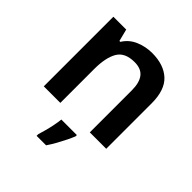

<svg xmlns="http://www.w3.org/2000/svg" viewBox="-208 -696 1059 1059"><g transform="rotate(45 322.0 -166.0)"><path d="M373 -553Q464 -553 515.5 -505.5Q567 -458 567 -354V0H439V-327Q439 -388 415 -418.5Q391 -449 340 -449Q265 -449 237 -401Q209 -353 209 -264V0H80V-543H180L198 -472H205Q231 -514 276.5 -533.5Q322 -553 373 -553ZM399 71Q391 91 378.5 116.5Q366 142 351 169Q336 196 319 221H245V208Q251 189 258 163Q265 137 270.5 109.5Q276 82 278 61H399Z"/></g></svg>

Font: Noto Sans NKo Unjoined SemiBold
Style: Regular
Weight: 600
Designer: Monotype Design Team
Foundry: Monotype Imaging Inc.
Version: Version 2.004